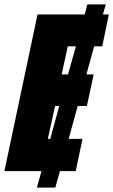

<svg xmlns="http://www.w3.org/2000/svg" viewBox="-25 -780 516 875"><path d="M404 -569 369 -441H402L371 -297H329L288 -147H351L320 0H248L227 75H143L164 0H-5L146 -714H361L373 -760H457L444 -714H471L441 -569ZM321 -569H284L256 -441H285ZM245 -297H226L193 -147H204Z"/></svg>

Font: Noto Sans UI CondBlack
Style: Italic
Weight: 900
Width: 3
Italic angle: -12°
Designer: Monotype Design Team
Foundry: Monotype Imaging Inc.
Version: Version 1.001